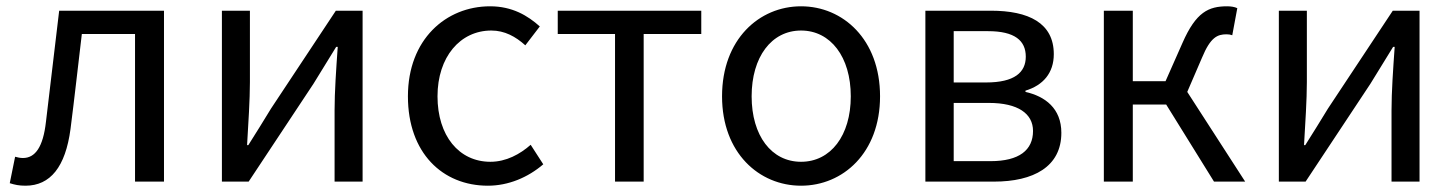

<svg xmlns="http://www.w3.org/2000/svg" viewBox="-20 -577 4622 610"><path d="M61 13C140 13 188 -47 204 -167C217 -268 228 -369 240 -469H409V0H501V-543H168C154 -426 140 -308 126 -190C117 -110 92 -75 53 -75C43 -75 36 -77 28 -79L11 5C27 10 40 13 61 13Z M685 0H770L976 -311C996 -344 1027 -394 1048 -428H1053C1048 -357 1043 -285 1043 -227V0H1132V-543H1047L841 -232C821 -199 790 -149 769 -116H765C769 -186 774 -259 774 -316V-543H685Z M1530 13C1595 13 1657 -13 1706 -55L1666 -117C1632 -87 1588 -63 1538 -63C1438 -63 1370 -146 1370 -271C1370 -396 1442 -480 1541 -480C1583 -480 1618 -461 1649 -433L1695 -493C1657 -527 1608 -557 1537 -557C1397 -557 1276 -452 1276 -271C1276 -91 1386 13 1530 13Z M1934 0H2025V-469H2208V-543H1752V-469H1934Z M2525 13C2658 13 2776 -91 2776 -271C2776 -452 2658 -557 2525 -557C2392 -557 2274 -452 2274 -271C2274 -91 2392 13 2525 13ZM2525 -63C2431 -63 2368 -146 2368 -271C2368 -396 2431 -480 2525 -480C2619 -480 2683 -396 2683 -271C2683 -146 2619 -63 2525 -63Z M2920 0H3138C3263 0 3352 -47 3352 -155C3352 -233 3300 -271 3238 -285V-289C3294 -306 3328 -345 3328 -405C3328 -504 3248 -543 3128 -543H2920ZM3010 -315V-478H3119C3204 -478 3239 -448 3239 -397C3239 -347 3203 -315 3113 -315ZM3010 -65V-250H3122C3214 -250 3262 -216 3262 -161C3262 -100 3218 -65 3127 -65Z M3487 0H3579V-245H3685L3837 0H3936L3752 -285L3799 -394C3826 -459 3848 -468 3877 -468C3885 -468 3889 -467 3895 -465L3911 -551C3903 -555 3891 -557 3879 -557C3820 -557 3780 -539 3737 -441L3683 -319H3579V-543H3487Z M4043 0H4128L4334 -311C4354 -344 4385 -394 4406 -428H4411C4406 -357 4401 -285 4401 -227V0H4490V-543H4405L4199 -232C4179 -199 4148 -149 4127 -116H4123C4127 -186 4132 -259 4132 -316V-543H4043Z"/></svg>

Font: Source Han Sans KR
Style: Regular
Weight: 400
Designer: Ryoko NISHIZUKA 西塚涼子 (kana, bopomofo & ideographs); Paul D. Hunt (Latin, Greek & Cyrillic); Sandoll Communications 산돌커뮤니
Foundry: Adobe
Version: Version 2.004;hotconv 1.0.118;makeotfexe 2.5.65603